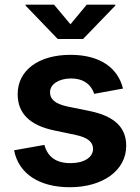

<svg xmlns="http://www.w3.org/2000/svg" viewBox="-20 -786 596 817"><path d="M276.9 10.7C417.5 10.7 517.1 -60.5 517.1 -166C517.1 -243.7 466.8 -292 361.8 -313.5L266.1 -333C212.9 -344.7 192.9 -364.3 192.9 -393.6C192.9 -428.2 231.4 -452.1 282.2 -452.1C337.4 -452.1 368.7 -424.3 380.9 -386.7L503.4 -409.2C481.9 -496.1 407.2 -552.7 279.8 -552.7C145.5 -552.7 55.2 -487.8 55.2 -385.3C55.2 -304.2 106 -252.9 210.4 -231L303.7 -211.4C352.5 -200.7 376 -182.1 376 -152.3C376 -117.7 339.4 -91.8 280.3 -91.8C219.2 -91.8 183.1 -117.7 168.9 -169.4L40 -146.5C59.1 -46.4 147.9 10.7 276.9 10.7ZM210 -766.1H88.9V-762.2L225.6 -620.1H333.5L470.7 -762.2V-766.1H349.1L279.8 -682.6Z"/></svg>

Font: Raveo SemiBold
Style: Regular
Weight: 600
Designer: Jakub Foglar, Rasmus Andersson (Inter)
Foundry: Jakubfoglar.com
Version: Version 1.100;Glyphs 3.2.3 (3260)